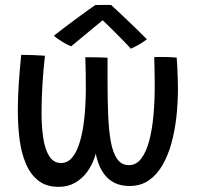

<svg xmlns="http://www.w3.org/2000/svg" viewBox="-20 -748 800 765"><path d="M213.5 -3.5Q165 -3.5 133.5 -27.8Q102 -52 83.8 -94.2Q65.5 -136.5 58.2 -191.5Q51 -246.5 51 -308.5Q51 -362.5 55 -419Q59 -475.5 64.5 -529.5Q84 -529.5 111.5 -528.5Q139 -527.5 159 -526Q152.5 -467 149 -409.2Q145.5 -351.5 145.5 -300Q145.5 -242.5 152.5 -197Q159.5 -151.5 176.8 -125Q194 -98.5 223.5 -98.5Q250 -98.5 268.8 -121.8Q287.5 -145 299.2 -186.2Q311 -227.5 316.5 -281.8Q322 -336 322 -399Q322 -425 321.5 -459Q321 -493 320 -520Q330.5 -520 347.5 -519.8Q364.5 -519.5 381.5 -519.2Q398.5 -519 408.5 -518Q408.5 -493.5 408.5 -469.5Q408.5 -445.5 408.5 -421.5Q408.5 -350 411 -289.5Q413.5 -229 421.5 -184.2Q429.5 -139.5 446.8 -114.8Q464 -90 493.5 -90Q522.5 -90 542.2 -115.5Q562 -141 574 -185.2Q586 -229.5 591.2 -286.2Q596.5 -343 596.5 -404.5Q596.5 -420 596.2 -440.5Q596 -461 595.5 -482.2Q595 -503.5 594.5 -520.5Q603.5 -521 614.2 -521Q625 -521 635.5 -521Q646.5 -521 660.5 -520.2Q674.5 -519.5 684 -518.5Q685.5 -501 686.5 -478.5Q687.5 -456 688.2 -434.2Q689 -412.5 689 -395Q689 -338 682.8 -282Q676.5 -226 662.8 -176.5Q649 -127 626.8 -89Q604.5 -51 572.5 -29Q540.5 -7 496.5 -7Q462.5 -7 438.5 -18.5Q414.5 -30 399 -49.2Q383.5 -68.5 374.2 -92.2Q365 -116 360.5 -141.2Q356 -166.5 354.5 -190L371 -188Q368.5 -156 357.8 -123.2Q347 -90.5 327.5 -63.5Q308 -36.5 279.5 -20Q251 -3.5 213.5 -3.5ZM423 -728Q443 -709.5 468.8 -685.2Q494.5 -661 520.2 -636.2Q546 -611.5 565.5 -591.5Q549 -579 532 -569.5Q515 -560 501 -554Q488.5 -568.5 470.2 -587Q452 -605.5 433.8 -623.8Q415.5 -642 401.8 -655.2Q388 -668.5 384 -672H395Q390.5 -668.5 375 -655.8Q359.5 -643 338.8 -625.8Q318 -608.5 297.8 -591.8Q277.5 -575 263.5 -563.5Q255 -566.5 241.8 -573.8Q228.5 -581 215.5 -589.8Q202.5 -598.5 194.5 -605.5Q216 -622.5 241 -641.5Q266 -660.5 290 -678Q314 -695.5 332.8 -709Q351.5 -722.5 360 -728Q366.5 -728 378.5 -728.2Q390.5 -728.5 403 -728.5Q415.5 -728.5 423 -728Z"/></svg>

Font: Grandstander Thin
Style: Regular
Weight: 400
Version: Version 1.200